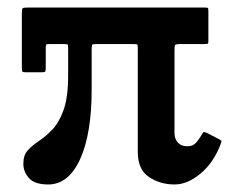

<svg xmlns="http://www.w3.org/2000/svg" viewBox="-20 -480 626 510"><path d="M533.5 -450V-374.5Q533.5 -366.5 532.8 -364.8Q532 -363 523.5 -363H459.5Q446.5 -363 445 -360.2Q443.5 -357.5 443.5 -344.5V-126.5Q443.5 -111.5 452.2 -101.5Q461 -91.5 477.5 -91.5Q489 -91.5 496.2 -96.8Q503.5 -102 514.5 -120Q518.5 -127 520.5 -128.8Q522.5 -130.5 530.5 -126.5L558.5 -112Q566.5 -108.5 567.8 -106Q569 -103.5 565.5 -95.5Q547 -47.5 512.5 -18.8Q478 10 443.5 10Q405.5 10 375.8 -9.8Q346 -29.5 346 -76.5V-350.5Q346 -359 345.2 -361Q344.5 -363 335.5 -363H235.5Q226.5 -363 225 -361.2Q223.5 -359.5 223.5 -350.5V-243Q223.5 -124.5 192.8 -57.2Q162 10 108 10Q72 10 57 -6.8Q42 -23.5 42 -45Q42 -68 54 -81Q66 -94 83.8 -105.8Q101.5 -117.5 119.2 -136Q137 -154.5 149 -188.2Q161 -222 161 -279.5V-351Q161 -359 160.2 -361Q159.5 -363 151 -363H111Q103 -363 102.2 -360.8Q101.5 -358.5 101.5 -350.5V-302.5Q101.5 -293 100.5 -290.5Q99.5 -288 89 -288H50Q41 -288 39.5 -289.8Q38 -291.5 38 -301V-444Q38 -456.5 40.5 -458.2Q43 -460 55 -460H522.5Q530.5 -460 532 -459Q533.5 -458 533.5 -450Z"/></svg>

Font: Besley* Condensed Medium
Style: Regular
Weight: 500
Width: 3
Designer: Owen Earl
Foundry: indestructible type*
Version: Version 3.000; ttfautohint (v1.8.3)